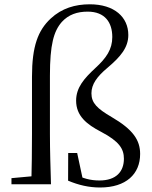

<svg xmlns="http://www.w3.org/2000/svg" viewBox="-20 -836 691 871"><path d="M32 0H167.9V-38.6H149.7L32 -27.8ZM122.1 0H211.3C209.1 -75.8 206.5 -152.7 206.5 -228.5V-493C206.5 -632.9 223.4 -694.1 260.4 -736.4C290.9 -769.6 329.5 -783.2 377.8 -783.2C456.7 -783.2 489.4 -733.4 489.4 -668.1C489.4 -612.3 462.6 -573.2 412.6 -527.3C362.5 -480.8 325.3 -439.3 325.3 -379.5C325.3 -310.8 372.2 -272.3 439.3 -237.6C520.8 -194.7 542.1 -160.8 542.1 -115.9C542.1 -57.8 507.3 -17.3 431.3 -17.3C389 -17.3 357.5 -26.8 317.8 -45.9L357.5 -13.7L330.1 -141.8H289.4L288.9 -16.4C336.7 3.8 383.8 14.6 433.9 14.6C551.8 14.6 615.7 -46.4 615.7 -137.4C615.7 -199.9 584.4 -248 486.2 -305.2C420.8 -343.5 394.8 -368.4 394.8 -412.8C394.8 -453.5 419.8 -488.6 467.9 -528.7C526.6 -578.3 562.1 -620.2 562.1 -677.2C562.1 -758.3 499 -816.5 387.3 -816.5C321.5 -816.5 260.3 -798.8 209.9 -751.8C152.7 -698.3 125.1 -627 125.1 -487.9V-228.5C125.1 -152.7 124.1 -75.8 122.1 0Z"/></svg>

Font: Source Han Serif CN VF
Style: Regular
Weight: 250
Designer: Ryoko NISHIZUKA 西塚涼子 (kana & ideographs); Frank Grießhammer (Latin, Greek & Cyrillic); Wenlong ZHANG 张文龙 (bopomofo); San
Foundry: Adobe
Version: Version 2.002;hotconv 1.1.0;makeotfexe 2.6.0